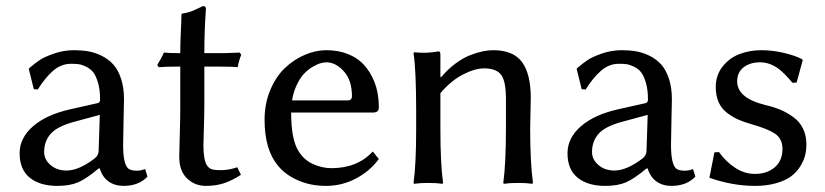

<svg xmlns="http://www.w3.org/2000/svg" viewBox="-20 -605 2729 635"><path d="M310.1 -225.1 225.1 -202.1Q169.4 -187 147.7 -162.6Q126 -138.2 126 -102.1Q126 -77.6 147 -59.3Q168 -41 200.2 -41Q240.2 -41 292 -80.1Q306.2 -90.8 306.2 -106ZM310.1 -47.9H306.2Q265.6 -13.7 238.3 -2Q210.9 9.8 169.9 9.8Q111.8 9.8 78.4 -17.3Q44.9 -44.4 44.9 -98.1Q44.9 -148.9 89.4 -187.5Q133.3 -225.6 210.9 -243.2L304.2 -264.2Q311 -266.6 311 -275.9Q311 -308.1 304.2 -331.3Q297.4 -354.5 288.1 -366.2Q278.8 -377.9 264.2 -384.8Q249.5 -391.6 239.3 -392.8Q229 -394 214.8 -394Q182.1 -394 155.8 -371.1Q129.4 -348.1 105 -309.1L91.8 -310.1L75.2 -377L78.1 -380.9Q96.2 -396 111.1 -406.2Q126 -416.5 158 -427.7Q189.9 -439 225.1 -439Q250 -439 271.7 -435.3Q293.5 -431.6 315.9 -420.7Q338.4 -409.7 354.2 -392.3Q370.1 -375 380.1 -345.5Q390.1 -315.9 390.1 -276.9Q390.1 -273.4 388.7 -208Q387.2 -142.6 387.2 -126Q387.2 -63 403.8 -47.9Q412.6 -40.5 433.1 -40.5Q445.3 -40.5 460 -45.9L467.8 -21Q439 9.8 388.2 9.8Q359.9 9.8 339.1 -4.9Q318.4 -19.5 310.1 -47.9Z M576.2 -429.2Q576.2 -460.9 578.1 -500.5Q580.1 -540 580.1 -557.1L582 -560.1Q596.7 -562 607.7 -565.7Q618.7 -569.3 631.6 -575.7Q644.5 -582 651.9 -585Q661.1 -585 661.1 -575.2Q655.8 -504.4 655.8 -429.2H703.1Q713.4 -429.2 726.3 -429.4Q739.3 -429.7 753.2 -430.4Q767.1 -431.2 772.9 -431.2L777.8 -423.8Q770 -404.3 766.1 -382.8Q748.5 -384.8 693.8 -384.8H655.8V-258.8Q655.8 -225.1 654.3 -181.2Q652.8 -137.2 652.8 -126Q652.8 -85 660.4 -65.9Q668 -46.9 686 -43.9Q724.6 -38.1 764.6 -51.8L776.9 -26.9Q745.6 -6.8 719.2 1.5Q692.9 9.8 661.1 9.8Q624 9.8 598.4 -15.1Q572.8 -40 572.8 -85.9Q572.8 -97.2 574.5 -155.8Q576.2 -214.4 576.2 -248V-384.8Q527.8 -384.8 504.9 -382.8L500 -390.1Q513.2 -410.6 522 -431.2Q538.1 -429.2 576.2 -429.2Z M945.8 -272.9H1129.9Q1144 -272.9 1144 -287.1Q1144 -339.4 1117.2 -369.1Q1090.3 -398.9 1059.6 -398.9Q1051.3 -398.9 1040.5 -396Q1029.8 -393.1 1014.6 -384.3Q999.5 -375.5 986.6 -362.3Q973.6 -349.1 962.2 -325.7Q950.7 -302.2 945.8 -272.9ZM1212.9 -104 1232.9 -79.1Q1203.6 -39.1 1157.2 -14.6Q1110.8 9.8 1058.6 9.8Q1008.3 9.8 967.3 -7.8Q926.3 -24.9 899.9 -56.2Q855 -109.9 855 -209Q855 -261.7 873.5 -306.4Q892.1 -351.1 921.6 -379.4Q951.2 -407.7 987.3 -423.3Q1023.4 -439 1059.6 -439Q1097.7 -439 1128.2 -427.2Q1158.7 -415.5 1177.7 -396.7Q1196.8 -377.9 1209.7 -352.8Q1222.7 -327.6 1227.8 -302.2Q1232.9 -276.9 1232.9 -250Q1232.9 -232.9 1214.8 -232.9H942.9Q942.9 -144.5 966.8 -106Q985.4 -75.7 1015.1 -62.5Q1045.4 -48.8 1075.7 -48.8Q1162.1 -48.8 1212.9 -104Z M1733.4 -180.2Q1733.4 -67.9 1742.7 0L1740.2 2.9Q1721.7 0 1693.4 0Q1665 0 1646.5 2.9L1644.5 0Q1653.3 -64.5 1653.3 -180.2V-277.8Q1653.3 -336.9 1637.2 -357.9Q1621.1 -378.9 1581.5 -378.9Q1550.8 -378.9 1511.2 -358.6Q1471.7 -338.4 1436.5 -296.9V-180.2Q1436.5 -64.5 1445.3 0L1443.4 2.9Q1424.8 0 1396.5 0Q1368.2 0 1349.6 2.9L1347.7 0Q1356.4 -61 1356.4 -180.2V-234.9Q1356.4 -373.5 1347.7 -429.2L1349.6 -432.1Q1392.1 -427.7 1430.7 -435.1Q1436.5 -435.1 1436.5 -424.8V-352.1L1438.5 -349.1Q1460.9 -376 1486.3 -394.8Q1511.7 -413.6 1535.2 -422.6Q1558.6 -431.6 1576.7 -435.3Q1594.7 -439 1611.3 -439Q1677.2 -439 1706.3 -399.9Q1735.4 -360.8 1735.4 -280.8Q1735.4 -264.6 1734.4 -230.5Q1733.4 -196.3 1733.4 -180.2Z M2122.1 -225.1 2037.1 -202.1Q1981.4 -187 1959.7 -162.6Q1938 -138.2 1938 -102.1Q1938 -77.6 1959 -59.3Q1980 -41 2012.2 -41Q2052.2 -41 2104 -80.1Q2118.2 -90.8 2118.2 -106ZM2122.1 -47.9H2118.2Q2077.6 -13.7 2050.3 -2Q2022.9 9.8 1981.9 9.8Q1923.8 9.8 1890.4 -17.3Q1856.9 -44.4 1856.9 -98.1Q1856.9 -148.9 1901.4 -187.5Q1945.3 -225.6 2022.9 -243.2L2116.2 -264.2Q2123 -266.6 2123 -275.9Q2123 -308.1 2116.2 -331.3Q2109.4 -354.5 2100.1 -366.2Q2090.8 -377.9 2076.2 -384.8Q2061.5 -391.6 2051.3 -392.8Q2041 -394 2026.9 -394Q1994.1 -394 1967.8 -371.1Q1941.4 -348.1 1917 -309.1L1903.8 -310.1L1887.2 -377L1890.1 -380.9Q1908.2 -396 1923.1 -406.2Q1938 -416.5 1970 -427.7Q2002 -439 2037.1 -439Q2062 -439 2083.7 -435.3Q2105.5 -431.6 2127.9 -420.7Q2150.4 -409.7 2166.3 -392.3Q2182.1 -375 2192.1 -345.5Q2202.1 -315.9 2202.1 -276.9Q2202.1 -273.4 2200.7 -208Q2199.2 -142.6 2199.2 -126Q2199.2 -63 2215.8 -47.9Q2224.6 -40.5 2245.1 -40.5Q2257.3 -40.5 2272 -45.9L2279.8 -21Q2251 9.8 2200.2 9.8Q2171.9 9.8 2151.1 -4.9Q2130.4 -19.5 2122.1 -47.9Z M2342.8 -101.1 2357.9 -102.1Q2380.4 -70.3 2411.4 -50Q2442.4 -29.8 2476.1 -29.8Q2517.1 -29.8 2542.5 -51.8Q2567.9 -73.7 2567.9 -112.8Q2567.9 -146 2543 -163.1Q2519.5 -178.7 2466.8 -193.8Q2440.9 -201.2 2422.4 -209.2Q2403.8 -217.3 2385.3 -231.2Q2366.7 -245.1 2356.9 -266.6Q2347.2 -288.1 2347.2 -316.9Q2347.2 -356.4 2369.9 -385Q2392.6 -413.6 2426 -426.3Q2459.5 -439 2498 -439Q2534.2 -439 2572 -430.2Q2609.9 -421.4 2632.8 -409.2L2634.8 -405.8L2614.7 -332L2601.1 -331.1Q2572.8 -364.3 2555.7 -377Q2525.9 -398.9 2494.1 -398.9Q2460.4 -398.9 2439.2 -382.3Q2418 -365.7 2418 -335.9Q2418 -280.8 2510.7 -257.8Q2540 -251 2562.3 -241.5Q2584.5 -231.9 2604.7 -217Q2625 -202.1 2636 -179.2Q2647 -156.2 2647 -127Q2647 -108.9 2642.8 -91.6Q2638.7 -74.2 2627 -55.2Q2615.2 -36.1 2596.9 -22.2Q2578.6 -8.3 2547.6 0.7Q2516.6 9.8 2477.1 9.8Q2402.8 9.8 2326.2 -17.1Z"/></svg>

Font: Linux Biolinum G
Style: Regular
Weight: 400
Designer: Philipp H. Poll
Foundry: Philipp H. Poll
Version: Version 1.1.0 ; ttfautohint (v1.6)